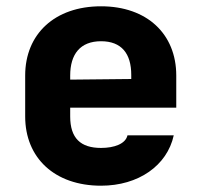

<svg xmlns="http://www.w3.org/2000/svg" viewBox="-20 -580 640 610"><path d="M301 10C420 10 511 -54 532 -150H385C379 -123 343 -110 301 -110C236 -110 203 -141 203 -210V-238H540V-340C540 -472 447 -560 301 -560C154 -560 60 -472 60 -340V-210C60 -78 154 10 301 10ZM203 -340C203 -408 235 -449 301 -449C366 -449 397 -410 397 -342V-329L203 -327Z"/></svg>

Font: JetBrains Mono ExtraBold
Style: Regular
Weight: 800
Monospace: yes
Designer: Philipp Nurullin, Konstantin Bulenkov
Foundry: JetBrains
Version: Version 2.305